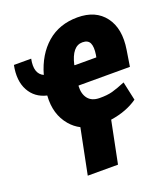

<svg xmlns="http://www.w3.org/2000/svg" viewBox="-142 -638 851 970"><g transform="rotate(-20 283.5 -153.0)"><path d="M367.2 -411.1Q311.5 -411.1 290 -317.9L291.5 -315.4H407.7L410.2 -328.1Q416.5 -370.1 406.7 -390.6Q397 -411.1 367.2 -411.1ZM493.7 -149.4 515.6 -48.8Q456.1 -6.8 370.6 5.9L325.2 231.4H162.6L211.4 -11.7Q180.7 -27.3 157.2 -54.7Q101.6 -119.6 108.9 -219.2Q45.9 -233.9 16.6 -287.6Q-12.7 -341.3 3.4 -421.9H96.2Q80.6 -344.7 127.9 -322.8Q156.2 -423.3 222.7 -481Q289.1 -538.1 386.7 -538.1Q484.4 -538.1 533.2 -473.1Q582 -408.2 564.5 -298.8L550.8 -212.4H274.9L273.9 -210Q271.5 -168 291.5 -142.6Q311.5 -117.2 353 -116.7Q394.5 -116.2 422.9 -124Q451.2 -131.8 493.7 -149.4Z"/></g></svg>

Font: Roboto-BlackItalic
Style: Italic
Weight: 900
Italic angle: -12°
Designer: Google
Version: Version 1.100141; 2013